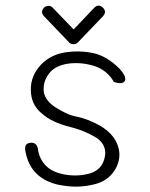

<svg xmlns="http://www.w3.org/2000/svg" viewBox="-20 -669 540 691"><path d="M390 -374Q367 -414 324 -430Q279 -445 234 -441Q186 -436 162 -411Q137 -383 137 -349Q136 -313 176 -285Q196 -272 216 -262.5Q236 -253 256 -249Q295 -242 343 -215Q390 -186 404 -145Q419 -102 395 -60Q370 -17 317 -5Q264 8 208 -1Q154 -8 118 -38Q82 -69 72 -122Q65 -152 88 -155Q110 -158 116 -136Q120 -98 146 -72Q169 -48 218 -40Q265 -33 307 -46Q348 -60 357 -103Q366 -145 329 -172Q310 -184 285.5 -194.5Q261 -205 229 -213Q198 -221 173.5 -232.5Q149 -244 130 -261Q91 -293 91 -346Q90 -397 129 -438Q167 -476 226 -482Q255 -485 280 -483Q305 -481 327 -475Q369 -462 409 -423Q435 -395 430 -380Q424 -363 390 -374ZM138 -611Q124 -627 139 -642Q146 -648 155 -648Q164 -648 170 -641L245 -563L319 -641Q334 -656 350 -642Q365 -627 351 -611L260 -516Q254 -510 245 -510Q235 -510 229 -516Z"/></svg>

Font: Yomogi
Style: Regular
Weight: 400
Designer: satsuyako
Foundry: satsuyako
Version: Version 3.100